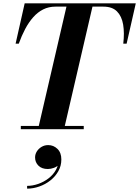

<svg xmlns="http://www.w3.org/2000/svg" viewBox="-20 -770 829 1144"><path d="M206.5 0 380.5 -750H535.5L361.5 0ZM104 0V-19.5H479V0ZM73 -510 127 -750H789L734.5 -510H714.5Q722 -573.5 713.8 -623.2Q705.5 -673 677.2 -701.8Q649 -730.5 595.5 -730.5H310.5Q270.5 -730.5 237.5 -714Q204.5 -697.5 178 -667.5Q151.5 -637.5 130.2 -597.5Q109 -557.5 92 -510ZM141.5 354V337.5Q174 337.5 207.2 326Q240.5 314.5 268.8 293Q297 271.5 313.5 241.8Q330 212 328.5 175.5H344.5Q344.5 196 332 209.8Q319.5 223.5 301 230.2Q282.5 237 265 237Q229 237 209 217Q189 197 189 168Q189 149 199.5 132.2Q210 115.5 227.8 105Q245.5 94.5 267 94.5Q299 94.5 322.2 117Q345.5 139.5 345.5 180Q345.5 218.5 327.5 250.2Q309.5 282 280 305.2Q250.5 328.5 214.2 341.2Q178 354 141.5 354Z"/></svg>

Font: Bodoni Moda 11pt
Style: Bold Italic
Weight: 700
Italic angle: -13°
Designer: Owen Earl
Foundry: indestructible type
Version: Version 2.004